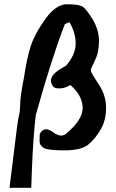

<svg xmlns="http://www.w3.org/2000/svg" viewBox="-20 -682 540 897"><path d="M92.8 -324.2Q105.5 -411.1 124 -467.8Q142.6 -524.4 191.9 -593.3Q241.2 -662.1 293.2 -662.1Q345.2 -662.1 363.5 -652.3Q381.8 -642.6 412.1 -592.8Q442.4 -543 442.4 -489.7Q442.4 -436.5 422.9 -398.4Q403.8 -360.8 403.8 -352.1H404.3Q404.3 -343.8 439.9 -290.3Q475.6 -236.8 475.6 -178.5Q475.6 -120.1 450.2 -76.7Q424.8 -33.2 392.1 -6.3Q359.4 20.5 280.3 20.5Q201.2 20.5 183.1 8.3Q165 -3.9 165 -20.5V-37.1L166 -56.2L172.4 -66.9Q183.1 -78.1 196 -78.1Q209 -78.1 229.2 -63.5Q249.5 -48.8 264.2 -48.8Q278.8 -48.8 287.1 -55.7Q366.2 -121.1 366.2 -177.7Q366.2 -234.4 309.1 -284.7Q303.7 -282.2 289.8 -275.6Q275.9 -269 254.2 -269Q232.4 -269 225.1 -282Q217.8 -294.9 217.8 -304.2Q217.8 -334.5 269 -363.8Q279.3 -369.6 288.6 -375Q333.5 -427.2 333.5 -478.3Q333.5 -529.3 304.2 -578.6Q286.1 -571.3 282.7 -568.8Q220.7 -408.2 147 -144Q134.8 -39.6 128.9 113.3L126 195.3H24.4L58.6 -80.1Q64.9 -130.9 69.6 -147.5Q74.2 -164.1 74.2 -196.3Q74.2 -228.5 92.8 -324.2Z"/></svg>

Font: Drukaatie burti
Style: Demi
Weight: 600
Version: Version 0.14